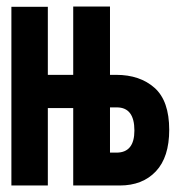

<svg xmlns="http://www.w3.org/2000/svg" viewBox="-20 -570 540 590"><path d="M127 -238H205V0H348Q418 0 459 -43.5Q500 -87 500 -171Q500 -260 455 -300Q410 -340 337 -340H318V-550H205V-340H127V-549H15V0H127ZM318 -101V-240H339Q393 -240 393 -169Q393 -101 338 -101Z"/></svg>

Font: Noto Sans Mono Condensed Extra
Style: Regular
Weight: 800
Width: 3
Designer: Monotype Design Team
Foundry: Monotype Imaging Inc.
Version: Version 1.900